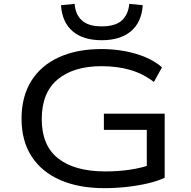

<svg xmlns="http://www.w3.org/2000/svg" viewBox="-20 -969 994 998"><path d="M522 9Q390 9 293.5 -33Q197 -75 144.5 -155.5Q92 -236 92 -352Q92 -467 142.5 -548Q193 -629 286.5 -671.5Q380 -714 507 -714Q572 -714 630 -703Q688 -692 737.5 -671Q787 -650 822 -619L780 -543Q724 -586 657 -605.5Q590 -625 508 -625Q362 -625 279.5 -556Q197 -487 197 -350Q197 -212 283 -145Q369 -78 527 -78Q595 -78 656 -87Q717 -96 768 -115L743 -82V-294H520V-378H836V-45Q800 -28 749 -16Q698 -4 639.5 2.5Q581 9 522 9ZM509 -760Q412 -760 357.5 -806.5Q303 -853 297 -942L368 -949Q372 -893 406 -862.5Q440 -832 509 -832Q580 -832 613.5 -863Q647 -894 652 -949L722 -942Q716 -853 660.5 -806.5Q605 -760 509 -760Z"/></svg>

Font: Nunito Sans 7pt Expanded
Style: Regular
Weight: 400
Width: 7
Designer: Vernon Adams
Foundry: Vernon Adams
Version: Version 3.101;gftools[0.9.27]